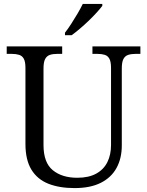

<svg xmlns="http://www.w3.org/2000/svg" viewBox="-20 -951 752 981"><path d="M361 10Q283.3 10 227 -12.3Q170.7 -34.7 140.3 -84.5Q110 -134.3 110 -216V-604Q110 -635.3 101.7 -650.7Q93.3 -666 77.5 -670.8Q61.7 -675.7 40.7 -675.7H14.3V-714H297.7V-675.7H271.7Q250.3 -675.7 234.8 -670.5Q219.3 -665.3 210.8 -649.7Q202.3 -634 202.3 -601V-210Q202.3 -120 249.8 -81.3Q297.3 -42.7 374.7 -42.7Q433.3 -42.7 471.8 -64Q510.3 -85.3 528.8 -123Q547.3 -160.7 547.3 -210V-604Q547.3 -635.3 539 -650.7Q530.7 -666 515.2 -670.8Q499.7 -675.7 478.3 -675.7H452.3V-714H697.3V-675.7H672.3Q650.7 -675.7 634.8 -670.5Q619 -665.3 610.7 -649.7Q602.3 -634 602.3 -601V-208.3Q602.3 -142 575.5 -93Q548.7 -44 495.2 -17Q441.7 10 361 10ZM312 -784Q327 -803 343.8 -829Q360.7 -855 376.5 -882Q392.3 -909 403 -931H502.7V-921Q493 -908 475 -888Q457 -868 434.2 -846Q411.3 -824 388.3 -804.5Q365.3 -785 346 -771H312Z"/></svg>

Font: Noto Serif Hentaigana ExtraLight
Style: Regular
Weight: 200
Designer: Kazuhiro Yamada
Foundry: nipponia
Version: Version 1.000